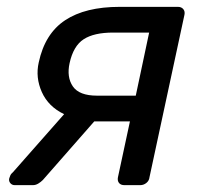

<svg xmlns="http://www.w3.org/2000/svg" viewBox="-20 -540 583 560"><path d="M23 0Q15 0 10 -6Q5 -12 7 -20Q8 -23 10 -28Q12 -33 18 -38L167 -207Q121 -229 102 -271.5Q83 -314 93 -358Q111 -442 170 -481Q229 -520 329 -520H499Q509 -520 514.5 -513.5Q520 -507 518 -497L416 -23Q415 -13 407 -6.5Q399 0 389 0H343Q332 0 327 -6.5Q322 -13 324 -23L359 -186H255L105 -15Q99 -9 91.5 -4.5Q84 0 76 0ZM263 -261H376L415 -445H310Q254 -445 224 -425.5Q194 -406 183 -356Q174 -315 192.5 -288Q211 -261 263 -261Z"/></svg>

Font: Lubike
Style: Italic
Weight: 400
Italic angle: -12°
Foundry: Honoka55
Version: Version 1.000;July 22, 2022;FontCreator 14.0.0.2862 64-bit